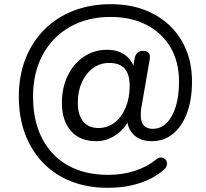

<svg xmlns="http://www.w3.org/2000/svg" viewBox="-20 -734 987 918"><path d="M496 164Q399 164 321 133.5Q243 103 187 45.5Q131 -12 100.5 -92Q70 -172 70 -272Q70 -371 101.5 -452Q133 -533 191.5 -592Q250 -651 331 -682.5Q412 -714 510 -714Q626 -714 713.5 -667.5Q801 -621 849.5 -538Q898 -455 898 -344Q898 -257 874 -193Q850 -129 807 -94Q764 -59 706 -59Q647 -59 615.5 -93.5Q584 -128 587 -187L608 -185Q583 -123 537.5 -91Q492 -59 440 -59Q362 -59 319 -108Q276 -157 276 -242Q276 -315 304 -372.5Q332 -430 381 -463Q430 -496 492 -496Q546 -496 581 -469Q616 -442 626 -393H613L624 -456Q631 -491 665 -491Q683 -491 691 -481Q699 -471 696 -451L658 -232Q655 -218 654 -206Q653 -194 653 -183Q653 -150 667.5 -134Q682 -118 711 -118Q748 -118 776.5 -146Q805 -174 820.5 -225Q836 -276 836 -344Q836 -438 795.5 -507Q755 -576 681.5 -614.5Q608 -653 509 -653Q398 -653 314.5 -605.5Q231 -558 184.5 -472.5Q138 -387 138 -272Q138 -155 182 -71Q226 13 306 57.5Q386 102 496 102Q567 102 626 82.5Q685 63 727 28Q742 17 754.5 19.5Q767 22 773.5 31.5Q780 41 778 54Q776 67 762 79Q714 120 646 142Q578 164 496 164ZM451 -122Q494 -122 528 -148Q562 -174 581 -220Q600 -266 600 -324Q600 -379 576 -406Q552 -433 502 -433Q459 -433 425 -408.5Q391 -384 371.5 -341Q352 -298 352 -242Q352 -184 378 -153Q404 -122 451 -122Z"/></svg>

Font: Nunito ExtraLight Medium
Style: Italic
Weight: 500
Italic angle: -9°
Version: Version 3.602